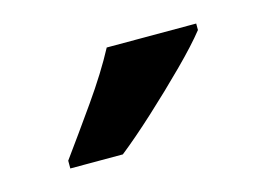

<svg xmlns="http://www.w3.org/2000/svg" viewBox="-40 -880 397 286"><g transform="rotate(-15 158.5 -737.0)"><path d="M277 -807Q262 -788 234 -760Q206 -732 175.5 -704Q145 -676 121 -657H40V-669Q64 -702 92.5 -742.5Q121 -783 139 -817H277Z"/></g></svg>

Font: Noto Sans Tamil UI SemiCondensed SemiBold
Style: Regular
Weight: 600
Width: 4
Designer: Jelle Bosma - Monotype Design Team
Foundry: Monotype Imaging Inc.
Version: Version 2.004; ttfautohint (v1.8.4.7-5d5b)